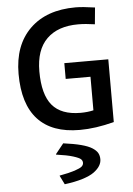

<svg xmlns="http://www.w3.org/2000/svg" viewBox="-63 -712 740 1066"><g transform="rotate(-5 307.0 -178.5)"><path d="M498 -562Q445.8 -569.8 404.8 -569.8Q292 -569.8 230 -509Q168 -448.2 168 -328.1Q168 -199.2 218.3 -139.2Q268.6 -79.1 376 -79.1Q415 -79.1 448.2 -86.9V-273.9H310.1V-361.8H555.2V-12.2Q452.6 15.1 363.8 15.1Q209.5 15.1 130.6 -70.3Q51.8 -155.8 51.8 -324.2Q51.8 -483.9 144 -574.5Q236.3 -665 398.9 -665Q438 -665 506.8 -654.8ZM253.9 308.1 230 259.8V257.8Q284.2 248 314.9 237.8Q345.7 227.5 355.5 218.8Q365.2 210 365.2 198.2Q365.2 186.5 356.4 178Q347.7 169.4 314.2 158.9Q280.8 148.4 220.2 140.1V137.2L265.1 81.1Q324.7 88.9 364.3 99.4Q403.8 109.9 425 123.5Q446.3 137.2 454.6 152.1Q462.9 167 462.9 187Q462.9 205.6 452.4 223.1Q441.9 240.7 419.2 257.6Q396.5 274.4 354.2 287.6Q312 300.8 253.9 308.1Z"/></g></svg>

Font: IntelOne Mono Medium
Style: Regular
Weight: 500
Designer: Fred Shallcrass
Foundry: Frere-Jones Type LLC
Version: Version 1.200;hotconv 1.1.0;makeotfexe 2.6.0;FJTRelease1.2